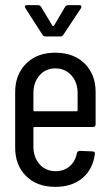

<svg xmlns="http://www.w3.org/2000/svg" viewBox="-20 -719 426 747"><path d="M39 -145V-360Q39 -429 81.5 -471.5Q124 -514 195 -514Q267 -514 309.5 -471.5Q352 -429 352 -361V-235Q352 -225 342 -225H114Q110 -225 110 -221V-149Q110 -107 134 -80Q158 -53 196 -53Q229 -53 251 -72Q273 -91 279 -123Q282 -132 290 -132L340 -130Q345 -130 347.5 -127Q350 -124 349 -119Q341 -60 300.5 -26Q260 8 195 8Q124 8 81.5 -34Q39 -76 39 -145ZM114 -286H278Q282 -286 282 -290V-356Q282 -399 257.5 -426Q233 -453 195 -453Q158 -453 134 -426Q110 -399 110 -356V-290Q110 -286 114 -286ZM77 -693Q77 -699 85 -699H128Q135 -699 140 -692L184 -619Q185 -618 187 -618Q189 -618 190 -619L233 -692Q238 -699 245 -699H288Q294 -699 296 -695.5Q298 -692 295 -687L226 -583Q222 -577 214 -577H157Q150 -577 145 -584L79 -687Q77 -691 77 -693Z"/></svg>

Font: Barlow Condensed
Style: Regular
Weight: 400
Width: 3
Designer: Jeremy Tribby
Foundry: Tribby Type
Version: Version 1.500